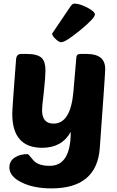

<svg xmlns="http://www.w3.org/2000/svg" viewBox="-20 -849 650 1064"><path d="M223 -341Q213 -257 213 -239Q213 -164 277 -164Q372 -164 387 -343L403 -530Q404 -550 425 -550H461Q563 -550 563 -467Q563 -439 533 -29Q517 195 265 195Q165 195 98 161Q32 128 32 79Q32 43 63 23Q91 5 134 5Q137 5 163 37Q189 70 256 70Q372 70 372 -118Q323 -30 214 -30Q48 -30 48 -218Q48 -248 69 -519Q71 -550 97 -550H129Q189 -550 212 -527Q232 -506 232 -458Q232 -425 223 -341ZM288 -633Q269 -650 269 -663L371 -814Q381 -829 394 -829Q419 -829 462 -808Q506 -785 506 -769Q506 -749 425 -682Q343 -615 320 -615Q306 -615 288 -633Z"/></svg>

Font: PoetsenOne
Style: Regular
Weight: 400
Designer: Rodrigo Fuenzalida, Pablo Impallari
Foundry: Pablo Impallari, Rodrigo Fuenzalida
Version: Version 1.000